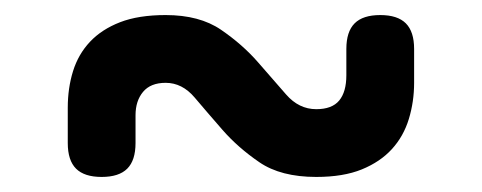

<svg xmlns="http://www.w3.org/2000/svg" viewBox="-20 -470 640 255"><path d="M440 -405Q440 -428 451 -439Q462 -450 485 -450Q508 -450 519 -439Q530 -428 530 -405V-360Q530 -335 523 -312Q516 -289 500.5 -272Q485 -255 460.5 -245Q436 -235 400 -235Q353 -235 324.5 -254.5Q296 -274 275.5 -297.5Q255 -321 238.5 -340.5Q222 -360 200 -360Q180 -360 170 -348Q160 -336 160 -317V-280Q160 -257 149 -246Q138 -235 115 -235Q92 -235 81 -246Q70 -257 70 -280V-327Q70 -353 77 -375.5Q84 -398 99.5 -414.5Q115 -431 139.5 -440.5Q164 -450 200 -450Q245 -450 273.5 -430.5Q302 -411 322.5 -387.5Q343 -364 360 -344.5Q377 -325 400 -325Q421 -325 430.5 -336.5Q440 -348 440 -370Z"/></svg>

Font: Maple Mono
Style: Regular
Weight: 400
Monospace: yes
Designer: subframe7536
Version: Version 7.300